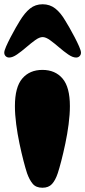

<svg xmlns="http://www.w3.org/2000/svg" viewBox="-48 -867 400 901"><path d="M151 14Q121 14 105.5 -4.5Q90 -23 79 -54Q72 -75 62.5 -111.5Q53 -148 43.5 -193Q34 -238 28 -284Q22 -330 22 -369Q22 -458 56.5 -498.5Q91 -539 151 -539Q211 -539 245.5 -498.5Q280 -458 280 -369Q280 -330 274 -284Q268 -238 258.5 -193Q249 -148 239.5 -111.5Q230 -75 223 -54Q212 -21 196 -3.5Q180 14 151 14ZM152 -693Q137 -693 117 -678.5Q97 -664 75 -645Q53 -626 32 -611.5Q11 -597 -5 -597Q-15 -597 -21.5 -603.5Q-28 -610 -28 -620Q-28 -629 -19.5 -648.5Q-11 -668 1.5 -692Q14 -716 26 -737Q38 -758 45 -769Q68 -807 93 -827Q118 -847 152 -847Q186 -847 211.5 -827Q237 -807 259 -769Q266 -758 278 -737Q290 -716 302.5 -692Q315 -668 323.5 -648.5Q332 -629 332 -620Q332 -610 325.5 -603.5Q319 -597 309 -597Q293 -597 272 -611.5Q251 -626 229 -645Q207 -664 187 -678.5Q167 -693 152 -693Z"/></svg>

Font: Matemasie
Style: Regular
Weight: 400
Designer: Adam Yeo
Version: Version 1.001; ttfautohint (v1.8.4.7-5d5b)